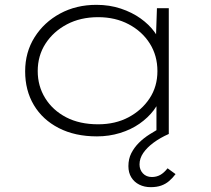

<svg xmlns="http://www.w3.org/2000/svg" viewBox="-20 -554 872 794"><path d="M381 10Q290 10 223 -24.5Q156 -59 120 -119.5Q84 -180 84 -259Q84 -338 123 -400Q162 -462 228.5 -498Q295 -534 379 -534Q433 -534 479.5 -518.5Q526 -503 561 -478Q596 -453 618.5 -422.5Q641 -392 648 -361L624 -371L629 -520H678V0H627V-143L646 -165Q640 -130 616 -98.5Q592 -67 557 -42.5Q522 -18 476.5 -4Q431 10 381 10ZM386 -40Q457 -40 511.5 -69Q566 -98 598.5 -147Q631 -196 631 -260Q631 -324 599.5 -374Q568 -424 512.5 -453.5Q457 -483 386 -483Q313 -483 257 -453.5Q201 -424 168.5 -374Q136 -324 136 -260Q136 -198 167 -148Q198 -98 253.5 -69Q309 -40 386 -40ZM603 220Q577 220 556 209.5Q535 199 523 179.5Q511 160 511 133Q511 103 523 79.5Q535 56 554.5 36.5Q574 17 599.5 1Q625 -15 651 -29L678 0Q642 16 615 36Q588 56 572.5 78.5Q557 101 557 126Q557 148 571 163Q585 178 608 178Q627 178 642.5 169.5Q658 161 673 142L706 166Q694 182 679.5 194.5Q665 207 646.5 213.5Q628 220 603 220Z"/></svg>

Font: Lexend Mega ExtraLight
Style: Regular
Weight: 250
Version: Version 1.007